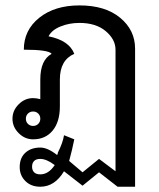

<svg xmlns="http://www.w3.org/2000/svg" viewBox="-20 -540 602 728"><path d="M132.8 168Q97.7 168 76.2 146.5Q54.7 125 54.7 93.8Q54.7 58.6 76.2 39.1Q97.7 19.5 132.8 19.5Q160.2 19.5 195.3 46.9Q199.2 46.9 199.2 39.1Q218.8 0 222.7 -27.3L261.7 -11.7Q253.9 27.3 242.2 70.3L293 113.3L355.5 62.5L418 109.4V-351.6Q418 -390.6 380.9 -421.9Q343.8 -453.1 281.2 -453.1Q242.2 -453.1 209 -439.5Q175.8 -425.8 164.1 -402.3Q242.2 -386.7 261.7 -335.9Q207 -312.5 207 -238.3V-136.7Q207 -78.1 179.7 -44.9Q152.3 -11.7 105.5 -11.7Q74.2 -11.7 50.8 -35.2Q27.3 -58.6 27.3 -89.8Q27.3 -121.1 50.8 -144.5Q74.2 -168 105.5 -168Q117.2 -168 132.8 -164.1V-238.3Q132.8 -312.5 175.8 -335.9Q164.1 -351.6 70.3 -351.6Q70.3 -425.8 128.9 -472.7Q187.5 -519.5 281.2 -519.5Q378.9 -519.5 435.5 -472.7Q492.2 -425.8 492.2 -355.5V168H425.8L355.5 113.3L293 164.1L222.7 109.4Q187.5 168 132.8 168ZM105.5 -62.5Q117.2 -62.5 125 -70.3Q132.8 -78.1 132.8 -89.8Q132.8 -101.6 125 -109.4Q117.2 -117.2 105.5 -117.2Q93.8 -117.2 85.9 -109.4Q78.1 -101.6 78.1 -89.8Q78.1 -78.1 85.9 -70.3Q93.8 -62.5 105.5 -62.5ZM187.5 85.9Q156.2 62.5 132.8 62.5Q117.2 62.5 109.4 70.3Q101.6 78.1 101.6 91.8Q101.6 105.5 109.4 113.3Q117.2 121.1 132.8 121.1Q164.1 121.1 187.5 85.9Z"/></svg>

Font: 和音 by 宁静之雨，公众号njzyshare
Style: Regular
Weight: 400
Designer: Steve Matteson
Foundry: Ascender Corporation
Version: Version 6.00;June 8, 2018;FontCreator 11.0.0.2388 32-bit